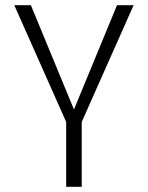

<svg xmlns="http://www.w3.org/2000/svg" viewBox="-20 -520 570 740"><path d="M35 -500H99L265 -98L431 -500H495L295 -50H235ZM235 -52H295V200H235Z"/></svg>

Font: Moderustic Light
Style: Regular
Weight: 300
Designer: Tural Alisoy
Foundry: TAFT Foundry
Version: Version 2.120